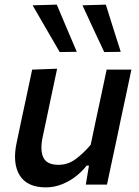

<svg xmlns="http://www.w3.org/2000/svg" viewBox="-20 -798 603 830"><path d="M178.5 12Q97 12 65 -40.2Q33 -92.5 52 -181.5Q56.5 -202.5 60.8 -223.2Q65 -244 71 -272Q85.5 -338.5 96.5 -390.8Q107.5 -443 119 -497L227 -501Q215.5 -446.5 204.2 -394Q193 -341.5 181 -283.5L164.5 -206Q152.5 -149.5 167.2 -117.5Q182 -85.5 233 -85.5Q273.5 -85.5 307 -110.2Q340.5 -135 372 -172L395.5 -283.5Q408 -341 418.8 -392Q429.5 -443 441 -497H548Q536.5 -443 525.5 -390.5Q514.5 -338 500 -271.5L489 -218Q475.5 -156 464.8 -105.2Q454 -54.5 442.5 0H351L364.5 -82H354.5Q336.5 -58.5 309.5 -37Q282.5 -15.5 248.8 -1.8Q215 12 178.5 12ZM238 -573Q209 -622.5 180 -673Q151 -723.5 121 -775L225.5 -778Q247 -727 268.5 -676Q290 -625 312 -574ZM430.5 -573Q407 -622.5 383.5 -673.5Q360 -724.5 336.5 -775L437.5 -778Q453.5 -727 469.5 -676Q485.5 -625 502 -574Z"/></svg>

Font: Commissioner Medium
Style: Italic
Weight: 500
Italic angle: -12°
Designer: Kostas Bartsokas
Foundry: Kostas Bartsokas
Version: Version 1.000; ttfautohint (v1.8.3)